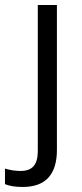

<svg xmlns="http://www.w3.org/2000/svg" viewBox="-70 -517 325 760"><path d="M19.5 223.1Q-23.4 223.1 -50.3 211.9V150.4Q-19 159.7 11.2 159.7Q46.9 159.7 63.2 140.4Q79.6 121.1 79.6 81.5V-497.1H155.3V76.2Q155.3 223.1 19.5 223.1Z"/></svg>

Font: Bpm'online Open Sans
Style: Regular
Weight: 400
Foundry: Ascender Corporation
Version: Version 1.10